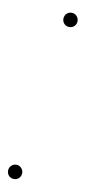

<svg xmlns="http://www.w3.org/2000/svg" viewBox="-81 -630 299 669"><g transform="rotate(10 69.0 -295.0)"><path d="M19 7Q8.5 7 1.2 -0.2Q-6 -7.5 -6 -18.5Q-6 -28.5 1.2 -36Q8.5 -43.5 19 -43.5Q29.5 -43.5 36.8 -36Q44 -28.5 44 -18.5Q44 -7.5 36.8 -0.2Q29.5 7 19 7ZM117 -548Q106.5 -548 99.2 -555.2Q92 -562.5 92 -573.5Q92 -583.5 99.2 -591Q106.5 -598.5 117 -598.5Q127.5 -598.5 134.8 -591Q142 -583.5 142 -573.5Q142 -562.5 134.8 -555.2Q127.5 -548 117 -548Z"/></g></svg>

Font: Anybody ExtraExpanded Thin
Style: Italic
Weight: 100
Width: 8
Italic angle: -10°
Designer: Tyler Finck
Foundry: Etcetera Type Company
Version: Version 1.010; ttfautohint (v1.8.3) -l 8 -r 50 -G 200 -x 14 